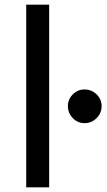

<svg xmlns="http://www.w3.org/2000/svg" viewBox="-20 -800 456 820"><path d="M92 -780H190V0H92ZM341 -418Q312 -418 291 -397Q270 -376 270 -347Q270 -317 291 -295.5Q312 -274 341 -274Q371 -274 392.5 -295.5Q414 -317 414 -347Q414 -376 392.5 -397Q371 -418 341 -418Z"/></svg>

Font: Nebula Sans Medium
Style: Regular
Weight: 500
Designer: Paul D. Hunt for Adobe (as Source Sans)
Foundry: Nebula Entertainment & Broadcasting LLC
Version: Version 1.010